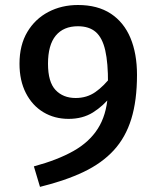

<svg xmlns="http://www.w3.org/2000/svg" viewBox="-20 -723 640 768"><path d="M292 -703Q370.5 -703 423 -668.5Q475.5 -634 501.8 -571.2Q528 -508.5 528 -423.5Q528 -321 505.2 -247.2Q482.5 -173.5 435.2 -122Q388 -70.5 314.8 -35.5Q241.5 -0.5 140 24.5L115.5 -57.5Q210 -83 273.5 -118.8Q337 -154.5 371.2 -208.2Q405.5 -262 411 -339.5L412 -389.5Q412.5 -471 401 -521.5Q389.5 -572 363 -595Q336.5 -618 291.5 -618Q234 -618 203 -580.5Q172 -543 172 -468Q172 -395 202.2 -363Q232.5 -331 282.5 -331Q327.5 -331 361.5 -354.8Q395.5 -378.5 427 -420L426 -340.5Q393 -299 351.8 -273.2Q310.5 -247.5 254.5 -247.5Q198 -247.5 153.5 -274.2Q109 -301 83.5 -350.8Q58 -400.5 58 -468Q58 -542.5 89.2 -595Q120.5 -647.5 173.5 -675.2Q226.5 -703 292 -703Z"/></svg>

Font: Fira Code Light Medium
Style: Regular
Weight: 500
Monospace: yes
Version: Version 5.002